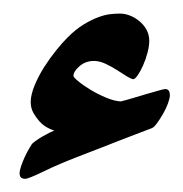

<svg xmlns="http://www.w3.org/2000/svg" viewBox="-20 -844 274 287"><path d="M233.9 -701.2Q233.9 -697.3 231 -689.2Q228 -681.2 223.6 -673.6Q219.2 -666 214.4 -659.4Q209.5 -652.8 205.6 -651.9Q201.7 -650.4 189.5 -645.8Q177.2 -641.1 161.4 -635Q145.5 -628.9 128.9 -622.3Q112.3 -615.7 99.1 -610.8Q67.4 -598.6 44.9 -587.6Q22.5 -576.7 17.6 -576.7Q14.2 -576.7 11.7 -578.4Q9.3 -580.1 9.3 -585.4Q9.3 -588.9 11.5 -595.5Q13.7 -602.1 16.8 -608.9Q20 -615.7 23.2 -621.3Q26.4 -627 27.8 -628.9Q29.8 -630.9 34.2 -634Q38.6 -637.2 43.7 -640.1Q48.8 -643.1 53.7 -645.5Q58.6 -647.9 61 -648.9Q55.7 -650.4 49.8 -653.8Q43.9 -657.2 38.8 -662.8Q33.7 -668.5 29.8 -675.5Q25.9 -682.6 25.9 -691.4Q25.9 -702.1 31.7 -716.3Q37.6 -730.5 46.1 -743.9Q54.7 -757.3 64.2 -769Q73.7 -780.8 81.1 -788.1Q93.3 -800.3 105 -807.4Q116.7 -814.5 126.5 -818.1Q136.2 -821.8 144.5 -822.8Q152.8 -823.7 159.2 -823.7Q166.5 -823.7 174.1 -820.8Q181.6 -817.9 188.2 -812.5Q194.8 -807.1 199 -799.6Q203.1 -792 203.1 -783.2Q203.1 -774.9 200.4 -764.9Q197.8 -754.9 193.8 -746.1Q189.9 -737.3 185.8 -731.4Q181.6 -725.6 179.2 -725.6Q176.8 -725.6 169.9 -729.7Q163.1 -733.9 154.8 -739.3Q146.5 -744.6 137.5 -748.8Q128.4 -752.9 120.6 -752.9Q107.9 -752.9 98.9 -745.1Q89.8 -737.3 89.8 -730.5Q89.8 -728.5 97.2 -722.4Q104.5 -716.3 115.5 -709.7Q126.5 -703.1 138.7 -698Q150.9 -692.9 160.6 -692.4Q168.5 -694.3 179 -697.5Q189.5 -700.7 199.5 -703.6Q209.5 -706.5 217.3 -708.7Q225.1 -710.9 227.1 -710.9Q233.9 -710.9 233.9 -701.2Z"/></svg>

Font: Accordance
Style: Bold
Weight: 700
Version: Version 1.2 (build January 31, 2020) Miklal Software Solutio